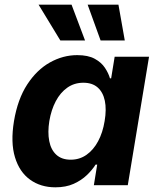

<svg xmlns="http://www.w3.org/2000/svg" viewBox="-20 -787 671 816"><path d="M215.4 9.1Q152.8 9.1 107.7 -23.5Q62.6 -56 43.6 -118.8Q24.5 -181.6 39.4 -272.2Q55.1 -365.7 95.7 -428Q136.3 -490.2 192 -521.5Q247.7 -552.7 308.2 -552.7Q354.4 -552.7 382.6 -537.2Q410.8 -521.8 425.9 -498.9Q441.1 -476 447.4 -454H452.4L467.3 -545.9H613.4L523.1 0H378.9L393.1 -87.4H386.2Q372.2 -64.9 349.1 -42.8Q326 -20.6 293 -5.7Q260 9.1 215.4 9.1ZM280.4 -108.3Q318.1 -108.3 347.6 -129Q377.1 -149.7 396.9 -186.6Q416.8 -223.5 424.7 -272.7Q433.1 -322.4 425.5 -358.9Q417.8 -395.4 394.9 -415.4Q372 -435.4 334.3 -435.4Q295.8 -435.4 266.1 -414.5Q236.4 -393.6 217.1 -357Q197.7 -320.4 189.7 -272.7Q182 -224.8 189.3 -187.5Q196.5 -150.3 219.4 -129.3Q242.3 -108.3 280.4 -108.3ZM407.5 -615.1 352.5 -767.1H483.4L510.3 -615.1ZM236.4 -615.1 144 -767.1H284.1L341.4 -615.1Z"/></svg>

Font: Adwaita Sans
Style: Italic
Weight: 400
Italic angle: -9.39999°
Designer: Rasmus Andersson
Foundry: rsms
Version: Version 4.001;git-9221beed3